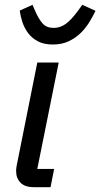

<svg xmlns="http://www.w3.org/2000/svg" viewBox="-20 -778 417 798"><path d="M120 0Q84 0 65.5 -18.5Q47 -37 47 -67Q47 -72 47.5 -77.5Q48 -83 49 -88L135 -518H224L135 -76H205L190 0ZM200 -593Q162 -593 137 -606.5Q112 -620 96.5 -641Q81 -662 73 -686.5Q65 -711 62 -734L115 -758L126 -733Q141 -698 157.5 -680Q174 -662 203 -662Q230 -662 253 -678.5Q276 -695 304 -733L322 -758L377 -733Q366 -710 351 -685.5Q336 -661 315 -640.5Q294 -620 265.5 -606.5Q237 -593 200 -593Z"/></svg>

Font: IBM Plex Sans Text
Style: Italic
Weight: 450
Italic angle: -11°
Designer: Mike Abbink, Paul van der Laan, Pieter van Rosmalen
Foundry: Bold Monday
Version: Version 3.005